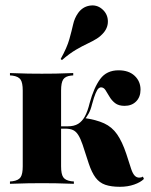

<svg xmlns="http://www.w3.org/2000/svg" viewBox="-20 -696 572 727"><path d="M66.1 -209.7V-353.2Q66.1 -382.3 58.1 -394.4Q50 -406.5 27.4 -409.7L17.7 -410.5V-419.4Q59.7 -417.7 86.7 -417.3Q113.7 -416.9 138.7 -416.9Q163.7 -416.9 189.9 -417.3Q216.1 -417.7 257.3 -419.4V-410.5L248.4 -409.7Q227.4 -407.3 219.4 -395.2Q211.3 -383.1 211.3 -353.2V-209.7ZM138.7 -2.4Q113.7 -2.4 86.7 -2Q59.7 -1.6 17.7 0V-8.9L27.4 -9.7Q50 -12.9 58.1 -25Q66.1 -37.1 66.1 -66.1V-209.7H211.3V-66.1Q211.3 -37.1 219.4 -25Q227.4 -12.9 250 -9.7L259.7 -8.9V0Q217.7 -1.6 191.1 -2Q164.5 -2.4 138.7 -2.4ZM433.9 11.3Q400.8 11.3 378.6 3.6Q356.5 -4 341.9 -23.4Q327.4 -42.7 316.1 -76.6L292.7 -148.4Q284.7 -171.8 276.2 -185.1Q267.7 -198.4 256.5 -203.6Q245.2 -208.9 226.6 -208.9H206.5V-217.7H236.3Q260.5 -217.7 275.8 -227Q291.1 -236.3 301.6 -255.6Q312.1 -275 319.4 -305.6Q335.5 -364.5 359.7 -397.2Q383.9 -429.8 429 -429.8Q467.7 -429.8 489.9 -408.9Q512.1 -387.9 512.1 -356.5Q512.1 -329 495.6 -312.1Q479 -295.2 451.6 -295.2Q429 -295.2 415.7 -305.6Q402.4 -316.1 394.4 -330.2Q386.3 -344.4 379.4 -354.8Q372.6 -365.3 362.1 -365.3Q358.1 -365.3 353.2 -361.3Q348.4 -357.3 342.3 -343.5Q336.3 -329.8 328.2 -300Q323.4 -279.8 315.7 -266.1Q308.1 -252.4 298.4 -241.1V-249.2Q344.4 -242.7 374.2 -229Q404 -215.3 423.4 -187.5Q442.7 -159.7 458.1 -113.7L476.6 -56.5Q482.3 -39.5 489.5 -31.5Q496.8 -23.4 507.3 -23.4Q515.3 -23.4 521 -27.4L525 -18.5Q512.1 -5.6 487.9 2.8Q463.7 11.3 433.9 11.3ZM214.5 -468.5 209.7 -472.6Q233.9 -516.1 242.7 -548Q251.6 -579.8 256.9 -603.6Q262.1 -627.4 275.8 -646.8Q292.7 -670.2 319.4 -674.6Q346 -679 366.1 -662.1Q386.3 -645.2 388.3 -619.8Q390.3 -594.4 373.4 -573.4Q361.3 -558.9 346.4 -549.6Q331.5 -540.3 311.7 -531Q291.9 -521.8 267.7 -507.7Q243.5 -493.5 214.5 -468.5Z"/></svg>

Font: Playfair 144pt SemiCondensed Black
Style: Regular
Weight: 900
Width: 4
Designer: Claus Eggers Sørensen
Foundry: Claus Eggers Sørensen
Version: Version 2.203